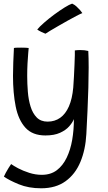

<svg xmlns="http://www.w3.org/2000/svg" viewBox="-20 -750 580 1034"><path d="M201.5 264Q134 264 81.5 242.5Q29 221 1 201Q4 193.5 11.2 180.2Q18.5 167 26.5 154Q34.5 141 40 133.5Q52.5 143 78.2 156.5Q104 170 137.5 180.8Q171 191.5 205 191.5Q253 191.5 285.8 166.8Q318.5 142 339 99.5Q359.5 57 368.8 3.2Q378 -50.5 378 -108.5Q370.5 -90 352.5 -69.5Q334.5 -49 303.2 -34.8Q272 -20.5 224.5 -20.5Q155 -20.5 117 -62.2Q79 -104 64.5 -176.5Q50 -249 50 -341.5Q50 -376.5 51.5 -414Q53 -451.5 55 -491.5Q60.5 -493 71.5 -493.2Q82.5 -493.5 94 -493.5Q107 -493.5 118.5 -493Q130 -492.5 134.5 -491.5Q134 -486 132 -463.5Q130 -441 128.2 -408.5Q126.5 -376 126.5 -341.5Q126.5 -299 130 -255.5Q133.5 -212 144.8 -175.8Q156 -139.5 178 -117.2Q200 -95 236.5 -95Q275 -95 304 -115.5Q333 -136 351 -176.8Q369 -217.5 374.5 -278.5Q376.5 -304 378.2 -336.5Q380 -369 381.2 -400Q382.5 -431 383 -453Q383.5 -475 383 -478.5Q390 -479.5 397.2 -480Q404.5 -480.5 412 -480.5Q437 -480.5 455.5 -475.5Q457.5 -438.5 457.5 -385.5Q457.5 -337 455.8 -277Q454 -217 451.2 -153Q448.5 -89 445 -28Q440.5 56 413 122Q385.5 188 333 226Q280.5 264 201.5 264ZM368.5 -730.5Q381 -725 391.8 -715.2Q402.5 -705.5 411 -695.8Q419.5 -686 423.5 -679.5Q412 -675 391 -664Q370 -653 344.5 -638.8Q319 -624.5 294.2 -610.2Q269.5 -596 250.8 -584.8Q232 -573.5 225 -568.5Q222 -569.5 215.8 -572.2Q209.5 -575 202.5 -578.2Q195.5 -581.5 189.2 -585.2Q183 -589 180.5 -591Q192 -605.5 216.8 -627.2Q241.5 -649 271.2 -671Q301 -693 327.5 -709.5Q354 -726 368.5 -730.5Z"/></svg>

Font: Grandstander Thin Light
Style: Regular
Weight: 300
Version: Version 1.200